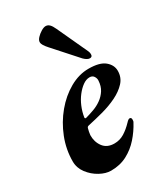

<svg xmlns="http://www.w3.org/2000/svg" viewBox="-179 -771 744 863"><g transform="rotate(-30 193.0 -340.0)"><path d="M305.3 -470.1Q298.5 -470.1 290.5 -475Q282.4 -479.9 275.8 -486.7L168.2 -607Q158.4 -618 152.2 -627.6Q146.1 -637.1 146.1 -646Q146.1 -655.7 156.4 -667Q166.8 -678.2 180.8 -686.7Q194.8 -695.2 204.8 -695.2Q216 -695.2 224.5 -686.8Q233 -678.5 241.2 -660.3L314.6 -501.6Q319.4 -491.3 318.4 -480.7Q317.4 -470.1 305.3 -470.1ZM135.5 15Q108.8 15 78.7 -1.4Q48.6 -17.8 27.6 -45.6Q6.6 -73.4 6.6 -107Q6.6 -169.3 29.6 -227.5Q52.5 -285.6 91 -331.8Q129.5 -378.1 177.8 -405.5Q226.1 -432.9 275.8 -432.9Q333.8 -432.9 359.8 -411Q385.9 -389.1 385.9 -359Q385.9 -324.7 363.5 -300.5Q341.2 -276.3 305.7 -258.9Q270.2 -241.6 228.9 -230.6Q187.6 -219.6 150.5 -211.6Q146.2 -210.6 143.9 -208.7Q141.6 -206.8 140.4 -202.4Q138.4 -195.2 136.7 -186.8Q135 -178.5 134.2 -170.2Q133.4 -135.2 152.6 -109.3Q171.9 -83.3 210.2 -83.3Q238 -83.3 261.3 -97.6Q284.7 -111.9 307.2 -135.6Q318.1 -147.5 324.4 -147.5Q333.6 -147.5 333.6 -136.6Q333.6 -134 333.2 -129.9Q332.8 -125.7 330.8 -122.9Q311.6 -86.6 283.7 -55.1Q255.9 -23.6 219.2 -4.3Q182.5 15 135.5 15ZM157.5 -246.9Q178.4 -252.7 200.8 -260.8Q223.2 -268.9 242.3 -282.6Q261.5 -296.3 274.2 -316.2Q286.9 -336 288.5 -364.4Q289.4 -375.7 282.4 -386.5Q275.4 -397.2 260.7 -397.2Q243 -397.2 225.5 -384.6Q207.9 -372 192.1 -351.6Q176.2 -331.2 165.4 -305.4Q154.6 -279.5 150.5 -252.9Q149.7 -245.3 157.5 -246.9Z"/></g></svg>

Font: EB Garamond
Style: Italic
Weight: 400
Italic angle: -17.2°
Designer: Georg Duffner and Octavio Pardo
Foundry: Georg Duffner
Version: Version 1.001